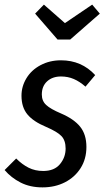

<svg xmlns="http://www.w3.org/2000/svg" viewBox="-33 -799 452 831"><path d="M379 -474 337 -424Q312 -446 286.5 -457Q261 -468 231 -468Q194 -468 171 -447Q148 -426 148 -390Q148 -362 167 -344.5Q186 -327 231 -308Q287 -284 314 -250.5Q341 -217 341 -163Q341 -111 316 -71.5Q291 -32 248 -10Q205 12 151 12Q97 12 56 -9Q15 -30 -13 -63L37 -113Q63 -87 91 -73Q119 -59 154 -59Q202 -59 226.5 -88.5Q251 -118 251 -156Q251 -191 233 -210Q215 -229 166 -250Q111 -273 85.5 -304Q60 -335 60 -385Q60 -425 81.5 -460.5Q103 -496 142.5 -517Q182 -538 231 -538Q320 -538 379 -474ZM366 -779 399 -740 271 -628H216L119 -740L157 -779L248 -699Z"/></svg>

Font: Fira Sans Extra Condensed
Style: Italic
Weight: 400
Width: 3
Italic angle: -8°
Designer: Carrois Corporate & Edenspiekermann AG
Foundry: Carrois Corporate GbR & Edenspiekermann AG
Version: Version 4.203